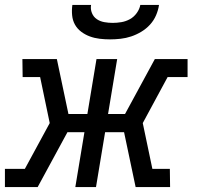

<svg xmlns="http://www.w3.org/2000/svg" viewBox="-29 -760 799 780"><path d="M124 0H-9V-74H72L173 -260L134 -447H63L62 -520H202L249 -297H326L363 -520H447L410 -297H479L600 -520H733V-447H652L551 -260L590 -74H661L662 0H522L475 -223H398L361 0H277L314 -223H245ZM418 -600Q397 -600 376 -602.5Q355 -605 336 -612Q317 -619 301 -631Q285 -643 275.5 -660Q266 -677 264 -698Q262 -719 265 -740H341Q338 -723 344.5 -707Q351 -691 364.5 -682Q378 -673 395 -670Q412 -667 429 -667Q446 -667 464 -670Q482 -673 498.5 -682Q515 -691 526.5 -707Q538 -723 541 -740H617Q614 -719 605 -698Q596 -677 580.5 -660Q565 -643 545 -631Q525 -619 504 -612Q483 -605 461 -602.5Q439 -600 418 -600Z"/></svg>

Font: Iosevka Plex Etoile
Style: Italic
Weight: 400
Italic angle: -9°
Designer: Belleve Invis
Foundry: Belleve Invis
Version: Version 25.1.1; ttfautohint (v1.8.4)